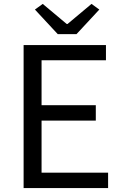

<svg xmlns="http://www.w3.org/2000/svg" viewBox="-20 -964 629 984"><path d="M101 0H534V-79H193V-346H471V-425H193V-655H523V-733H101ZM276 -789H372L489 -915L449 -944L326 -841H322L199 -944L159 -915Z"/></svg>

Font: Noto Sans Mono CJK SC
Style: Regular
Weight: 400
Designer: Ryoko NISHIZUKA 西塚涼子 (kana, bopomofo & ideographs); Paul D. Hunt (Latin, Greek & Cyrillic); Sandoll Communications 산돌커뮤니
Foundry: Adobe
Version: Version 2.004;hotconv 1.0.118;makeotfexe 2.5.65603